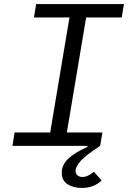

<svg xmlns="http://www.w3.org/2000/svg" viewBox="-20 -718 640 945"><path d="M52 -66H227L322 -632H147L158 -698H590L579 -632H404L309 -66H484L473 0Q401 47 376.5 74.5Q352 102 352 122Q352 138 361.5 145.5Q371 153 386 153Q413 153 442 127L480 170Q465 186 440 196.5Q415 207 382 207Q340 207 312 188.5Q284 170 284 132Q284 93 316.5 62.5Q349 32 411 5L410 0H41Z"/></svg>

Font: iA Writer Mono V
Style: Regular
Weight: 400
Italic angle: -9.5°
Designer: Mike Abbink, Paul van der Laan, Pieter van Rosmalen
Foundry: Bold Monday
Version: Version 2.000